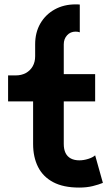

<svg xmlns="http://www.w3.org/2000/svg" viewBox="-20 -848 514 881"><path d="M141.3 -644.5V-590Q141.3 -563.7 130.1 -543.9Q118.8 -524.1 98.7 -513Q78.6 -502 52.2 -502H17.1V-382.8H131.9V-187.5Q131.9 -127.1 154.6 -82Q177.3 -36.9 224.1 -12.1Q270.8 12.7 343.1 12.7Q377.9 12.7 405.5 5.9Q433.1 -1 452.1 -8.8L416.6 -135.3Q405.9 -125.5 384.8 -118.9Q363.7 -112.3 344.2 -112.3Q321.1 -112.3 305 -120.8Q288.9 -129.4 280.7 -146.1Q272.6 -162.9 272.6 -187.5V-382.8H416.6V-507.8H272.6V-644.5Q272.6 -669.3 287.8 -686.1Q303 -702.9 327 -702.9Q338 -702.9 346.1 -699.7V-827.1Q341.5 -827.7 336.6 -827.8Q331.7 -827.9 327 -827.9Q272.9 -827.9 231 -804.7Q189 -781.4 165.1 -740.2Q141.3 -698.9 141.3 -644.5Z"/></svg>

Font: Giphurs SC
Style: Regular
Weight: 400
Version: Version 0.920